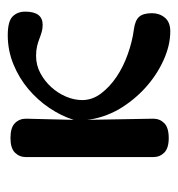

<svg xmlns="http://www.w3.org/2000/svg" viewBox="-2 -443 459 495"><g transform="rotate(-90 227.5 -195.5)"><path d="M169 -30Q169 -13 157.5 -1.5Q146 10 119 10Q93 10 81.5 -1.5Q70 -13 70 -30V-358Q70 -375 81.5 -386.5Q93 -398 119 -398Q146 -398 157.5 -386.5Q169 -375 169 -358L166 -235Q176 -267 196.5 -297.5Q217 -328 245.5 -352Q274 -376 309.5 -390.5Q345 -405 384 -405Q420 -405 432.5 -392.5Q445 -380 445 -360Q445 -315 411 -315Q401 -315 392.5 -317.5Q384 -320 375 -323.5Q366 -327 355.5 -329.5Q345 -332 331 -332Q307 -332 286.5 -321Q266 -310 250.5 -293Q235 -276 226 -255Q217 -234 217 -213Q217 -187 234 -164.5Q251 -142 277 -124.5Q303 -107 335.5 -95.5Q368 -84 398 -80Q422 -77 431.5 -66.5Q441 -56 441 -33Q441 -14 429.5 0Q418 14 394 14Q358 14 319.5 -3.5Q281 -21 248.5 -50.5Q216 -80 193 -119Q171 -158 166 -200Z"/></g></svg>

Font: Sofadi One
Style: Regular
Weight: 400
Designer: Botjo Nikoltchev
Foundry: Botjo Nikoltchev
Version: Version 1.002